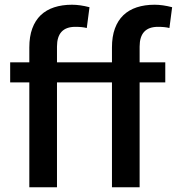

<svg xmlns="http://www.w3.org/2000/svg" viewBox="-20 -792 748 812"><path d="M453.5 -528.5V-591.5Q453.5 -637.5 466 -671.5Q478.5 -705.5 501.8 -727.8Q525 -750 558.5 -761Q592 -772 634 -772Q667.5 -772 708 -761.5L696.5 -673.5Q678 -678.5 648 -678.5Q570.5 -678.5 570.5 -595Q570.5 -594 570.5 -593V-528.5H679V-443.5H570.5V0H453.5V-443.5H221V0H104V-443.5H23V-528.5H104V-591.5Q104 -637.5 116.5 -671.5Q129 -705.5 152.2 -727.8Q175.5 -750 209 -761Q242.5 -772 284.5 -772Q318 -772 358.5 -761.5L347 -673.5Q328.5 -678.5 298.5 -678.5Q221 -678.5 221 -595Q221 -594 221 -593V-528.5Z"/></svg>

Font: Roberto Sans Medium
Style: Regular
Weight: 500
Designer: Google (font) & Cristiano Sobral (main changes)
Version: Version 1.000;October 12, 2021;FontCreator 14.0.0.2814 64-bi